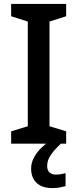

<svg xmlns="http://www.w3.org/2000/svg" viewBox="-20 -734 396 981"><path d="M318 0H37V-63L122 -89V-624L37 -651V-714H318V-651L233 -624V-89L318 -63ZM221 114Q221 136 233 147Q245 158 264 158Q281 158 293.5 155.5Q306 153 315 151V217Q300 221 284.5 224Q269 227 248 227Q194 227 166.5 200Q139 173 139 127Q139 98 153.5 71Q168 44 191 21.5Q214 -1 237 -16L291 0Q257 32 239 58.5Q221 85 221 114Z"/></svg>

Font: Noto Kufi Arabic Medium
Style: Regular
Weight: 500
Designer: Monotype Design Team, David Williams, Khaled Hosny
Foundry: Google LLC
Version: Version 2.109; ttfautohint (v1.8.4.7-5d5b)